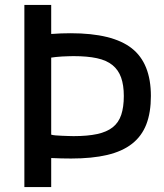

<svg xmlns="http://www.w3.org/2000/svg" viewBox="-20 -760 665 780"><path d="M79 -740H188V-622Q228 -625 267 -625Q437 -625 515 -564Q593 -503 593 -370Q593 -303 574.5 -255Q556 -207 516.5 -176Q477 -145 415.5 -130.5Q354 -116 269 -116Q249 -116 229 -116.5Q209 -117 188 -118V0H79ZM279 -207Q336 -207 375 -215.5Q414 -224 438 -243Q462 -262 472.5 -293.5Q483 -325 483 -370Q483 -414 472 -445Q461 -476 437 -495.5Q413 -515 374 -523.5Q335 -532 278 -532Q269 -532 257 -531.5Q245 -531 232 -530.5Q219 -530 207.5 -528.5Q196 -527 188 -526V-213Q194 -211 205.5 -210Q217 -209 230.5 -208.5Q244 -208 257 -207.5Q270 -207 279 -207Z"/></svg>

Font: Encode Sans Narrow
Style: Medium
Weight: 500
Designer: Pablo Impallari, Andres Torresi
Foundry: Pablo Impallari, Andres Torresi
Version: Version 1.000; ttfautohint (v1.00) -l 8 -r 50 -G 200 -x 14 -